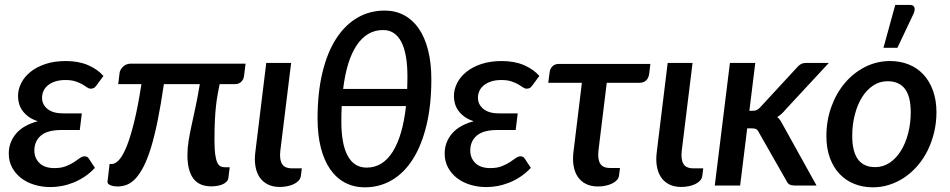

<svg xmlns="http://www.w3.org/2000/svg" viewBox="-20 -772 3954 799"><path d="M375 -73.5Q354.5 -51.5 331.2 -36.2Q308 -21 283.8 -11.5Q259.5 -2 235.8 2.2Q212 6.5 190.5 6.5Q154.5 6.5 122.8 -3.2Q91 -13 67.5 -31.2Q44 -49.5 30.2 -75.2Q16.5 -101 16.5 -133Q16.5 -180 46.8 -215.8Q77 -251.5 137.5 -267.5Q114 -275 98.2 -286.8Q82.5 -298.5 72.8 -312.5Q63 -326.5 59 -341.8Q55 -357 55 -372Q55 -400 68.2 -426.2Q81.5 -452.5 107 -473Q132.5 -493.5 169.5 -505.8Q206.5 -518 254 -518Q307 -518 346.8 -500.8Q386.5 -483.5 410.5 -456L382.5 -418Q375.5 -408 369.8 -405.5Q364 -403 357 -403Q350 -403 342.2 -408.5Q334.5 -414 323 -420.8Q311.5 -427.5 294.5 -433.2Q277.5 -439 252.5 -439Q228.5 -439 210.5 -433.2Q192.5 -427.5 180 -417.5Q167.5 -407.5 161.2 -394Q155 -380.5 155 -365Q155 -337 177.8 -318.5Q200.5 -300 244.5 -300H320.5L312 -231H236Q177.5 -231 150.2 -207.8Q123 -184.5 123 -145.5Q123 -114 144.5 -93.2Q166 -72.5 206 -72.5Q234.5 -72.5 254 -80.2Q273.5 -88 287.5 -97Q301.5 -106 311.8 -113.8Q322 -121.5 332 -121.5Q344 -121.5 350 -111.5Z M995.5 -456Q994 -441.5 984 -431.8Q974 -422 958 -422H894Q890 -401.5 886 -380.5Q882 -359.5 879 -332.8Q876 -306 874.2 -271Q872.5 -236 872.5 -188Q872.5 -152 875.5 -130Q878.5 -108 884 -96Q889.5 -84 897.5 -80Q905.5 -76 915.5 -76H936L930.5 -32.5Q929.5 -23.5 923.5 -16.8Q917.5 -10 907.8 -5.5Q898 -1 885.5 1.2Q873 3.5 859.5 3.5Q808.5 3.5 784.2 -29.5Q760 -62.5 760 -126Q760 -156 764.8 -185.5Q769.5 -215 777 -249.5Q784.5 -284 793.5 -325.8Q802.5 -367.5 811.5 -422H662Q649.5 -336 636.2 -270.8Q623 -205.5 608.5 -158.2Q594 -111 578 -79.8Q562 -48.5 544.8 -29.8Q527.5 -11 508.5 -3.5Q489.5 4 468.5 4Q461.5 4 454 2.8Q446.5 1.5 440.2 -1Q434 -3.5 430.2 -7.2Q426.5 -11 427.5 -16.5L436 -89.5H445.5Q460 -89.5 476 -107.2Q492 -125 507.8 -164.5Q523.5 -204 539 -267.5Q554.5 -331 568.5 -422H472L477.5 -467.5Q478 -474 481.8 -481Q485.5 -488 491.2 -493.8Q497 -499.5 505 -503.2Q513 -507 522.5 -507H1002Z M1088 -510H1191.5L1146.5 -144Q1142.5 -108.5 1153.5 -90Q1164.5 -71.5 1195 -71.5H1236L1232 -39.5Q1230.5 -28.5 1222.5 -20Q1214.5 -11.5 1202.5 -5.8Q1190.5 0 1175.2 3Q1160 6 1144.5 6Q1115 6 1094 -4.8Q1073 -15.5 1060.2 -34.5Q1047.5 -53.5 1043 -80.2Q1038.5 -107 1042.5 -138.5Z M1402 -330.5Q1400.5 -300.5 1400.5 -267.5Q1400.5 -171.5 1427.2 -123Q1454 -74.5 1505.5 -74.5Q1573 -74.5 1614.5 -141Q1656 -207.5 1669.5 -330.5ZM1674.5 -402Q1675 -414.5 1675.2 -427.5Q1675.5 -440.5 1675.5 -453.5Q1675.5 -549.5 1649.8 -598.2Q1624 -647 1574.5 -647Q1540 -647 1512.5 -630.8Q1485 -614.5 1464 -583Q1443 -551.5 1429 -506Q1415 -460.5 1408 -402ZM1581 -728Q1625.5 -728 1661.5 -708.8Q1697.5 -689.5 1722.8 -653Q1748 -616.5 1761.5 -563.2Q1775 -510 1775 -442.5Q1775 -334.5 1754.8 -250.8Q1734.5 -167 1698.2 -109.8Q1662 -52.5 1611 -22.5Q1560 7.5 1498.5 7.5Q1452.5 7.5 1416 -11.8Q1379.5 -31 1354 -67.8Q1328.5 -104.5 1315 -157.8Q1301.5 -211 1301.5 -279Q1301.5 -386.5 1321.8 -470.2Q1342 -554 1379 -611.2Q1416 -668.5 1467.2 -698.2Q1518.5 -728 1581 -728Z M2189 -73.5Q2168.5 -51.5 2145.2 -36.2Q2122 -21 2097.8 -11.5Q2073.5 -2 2049.8 2.2Q2026 6.5 2004.5 6.5Q1968.5 6.5 1936.8 -3.2Q1905 -13 1881.5 -31.2Q1858 -49.5 1844.2 -75.2Q1830.5 -101 1830.5 -133Q1830.5 -180 1860.8 -215.8Q1891 -251.5 1951.5 -267.5Q1928 -275 1912.2 -286.8Q1896.5 -298.5 1886.8 -312.5Q1877 -326.5 1873 -341.8Q1869 -357 1869 -372Q1869 -400 1882.2 -426.2Q1895.5 -452.5 1921 -473Q1946.5 -493.5 1983.5 -505.8Q2020.5 -518 2068 -518Q2121 -518 2160.8 -500.8Q2200.5 -483.5 2224.5 -456L2196.5 -418Q2189.5 -408 2183.8 -405.5Q2178 -403 2171 -403Q2164 -403 2156.2 -408.5Q2148.5 -414 2137 -420.8Q2125.5 -427.5 2108.5 -433.2Q2091.5 -439 2066.5 -439Q2042.5 -439 2024.5 -433.2Q2006.5 -427.5 1994 -417.5Q1981.5 -407.5 1975.2 -394Q1969 -380.5 1969 -365Q1969 -337 1991.8 -318.5Q2014.5 -300 2058.5 -300H2134.5L2126 -231H2050Q1991.5 -231 1964.2 -207.8Q1937 -184.5 1937 -145.5Q1937 -114 1958.5 -93.2Q1980 -72.5 2020 -72.5Q2048.5 -72.5 2068 -80.2Q2087.5 -88 2101.5 -97Q2115.5 -106 2125.8 -113.8Q2136 -121.5 2146 -121.5Q2158 -121.5 2164 -111.5Z M2681.5 -464.5Q2679 -447 2668.8 -437.2Q2658.5 -427.5 2641 -427.5H2505L2470.5 -146Q2466.5 -110 2477.5 -91.5Q2488.5 -73 2518.5 -73H2560L2556 -41Q2554.5 -30 2546.5 -21.8Q2538.5 -13.5 2526.2 -7.8Q2514 -2 2499 1Q2484 4 2468.5 4Q2439 4 2418 -6.8Q2397 -17.5 2384.2 -36.5Q2371.5 -55.5 2367 -82Q2362.5 -108.5 2366.5 -140L2401.5 -427.5H2261.5L2267.5 -472.5Q2269 -485.5 2278.8 -495.8Q2288.5 -506 2306 -506H2686.5Z M2758.5 -510H2862L2817 -144Q2813 -108.5 2824 -90Q2835 -71.5 2865.5 -71.5H2906.5L2902.5 -39.5Q2901 -28.5 2893 -20Q2885 -11.5 2873 -5.8Q2861 0 2845.8 3Q2830.5 6 2815 6Q2785.5 6 2764.5 -4.8Q2743.5 -15.5 2730.8 -34.5Q2718 -53.5 2713.5 -80.2Q2709 -107 2713 -138.5Z M3123 -510 3098.5 -311H3112Q3122 -311 3129 -314Q3136 -317 3144.5 -326.5L3295.5 -490Q3303.5 -500 3312.5 -505Q3321.5 -510 3334.5 -510H3429L3249 -316Q3233 -296 3214.5 -285Q3223 -278 3228.5 -269.2Q3234 -260.5 3239.5 -249.5L3378 0H3286.5Q3274 0 3265.8 -4.2Q3257.5 -8.5 3252.5 -20L3138.5 -220Q3133 -231.5 3126.5 -234.8Q3120 -238 3106 -238H3089.5L3060 0H2954.5L3017.5 -510Z M3622 -76.5Q3655.5 -76.5 3683 -95.2Q3710.5 -114 3729.8 -145.5Q3749 -177 3759.5 -218.2Q3770 -259.5 3770 -304.5Q3770 -370.5 3745.8 -402.2Q3721.5 -434 3674 -434Q3640 -434 3612.8 -415.5Q3585.5 -397 3566.5 -366Q3547.5 -335 3537 -293.5Q3526.5 -252 3526.5 -206.5Q3526.5 -76.5 3622 -76.5ZM3612.5 7.5Q3570.5 7.5 3535 -6.8Q3499.5 -21 3473.8 -48.2Q3448 -75.5 3433.5 -115.2Q3419 -155 3419 -205.5Q3419 -271 3439.8 -328Q3460.5 -385 3496.5 -427.2Q3532.5 -469.5 3580.8 -493.8Q3629 -518 3684 -518Q3726 -518 3761.5 -503.8Q3797 -489.5 3822.5 -462.2Q3848 -435 3862.5 -395.2Q3877 -355.5 3877 -305Q3877 -262 3867.5 -222Q3858 -182 3841 -147.2Q3824 -112.5 3799.8 -84Q3775.5 -55.5 3746.2 -35.2Q3717 -15 3683 -3.8Q3649 7.5 3612.5 7.5ZM3656.5 -573 3705.5 -751.5H3766.5Q3781 -751.5 3785 -741.8Q3789 -732 3782 -715.5L3714.5 -573Z"/></svg>

Font: Lato SemiBold
Style: Italic
Weight: 600
Italic angle: -7°
Designer: Lukasz Dziedzic with Adam Twardoch and Botio Nikoltchev
Foundry: tyPoland Lukasz Dziedzic
Version: Version 2.015; 2015-08-06; http://www.latofonts.com/